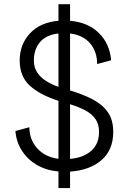

<svg xmlns="http://www.w3.org/2000/svg" viewBox="-20 -831 628 938"><path d="M322.3 -810.5V-729.5Q410.6 -721.7 463.4 -669.4Q516.1 -617.2 522.9 -536.6L454.6 -518.1Q454.6 -578.6 420.2 -619.1Q385.7 -659.7 322.3 -667.5V-389.2Q384.3 -370.6 431.6 -346.2Q479 -321.8 506.1 -283.9Q533.2 -246.1 533.2 -187Q533.2 -98.1 475.6 -48.6Q418 1 322.3 7.3V87.9H265.6V6.8Q206.1 1.5 160.4 -25.1Q114.7 -51.8 87.2 -94.5Q59.6 -137.2 55.2 -190.9L123.5 -209.5Q123.5 -148.9 162.1 -106.2Q200.7 -63.5 265.6 -55.2V-338.4Q175.3 -367.2 125.7 -412.4Q76.2 -457.5 76.2 -535.6Q76.2 -613.8 126.2 -667.7Q176.3 -721.7 265.6 -729.5V-810.5ZM145.5 -535.6Q145.5 -501 162.4 -476.1Q179.2 -451.2 206.8 -434.3Q234.4 -417.5 265.6 -406.7V-667.5Q205.6 -660.6 175.5 -625.5Q145.5 -590.3 145.5 -535.6ZM463.9 -187Q463.9 -225.6 445.3 -251Q426.8 -276.4 395 -292.7Q363.3 -309.1 322.3 -321.8V-54.7Q387.7 -60.5 425.8 -94.2Q463.9 -127.9 463.9 -187Z"/></svg>

Font: Giphurs Light
Style: Regular
Weight: 300
Version: Version 0.920; ttfautohint (v1.8.4.7-5d5b)